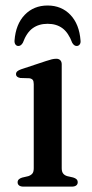

<svg xmlns="http://www.w3.org/2000/svg" viewBox="-20 -694 341 714"><path d="M209.5 -455V-68.5Q209.5 -55.5 214.8 -48.8Q220 -42 230 -39L252 -34Q260.5 -31.5 264.8 -27.2Q269 -23 269 -16Q269 -8.5 263.2 -4.2Q257.5 0 247 0H67Q57 0 51.2 -4.2Q45.5 -8.5 45.5 -16Q45.5 -22.5 49.8 -26.8Q54 -31 62 -33.5L85.5 -39Q95.5 -42.5 100.5 -48.8Q105.5 -55 105.5 -68.5V-381Q105.5 -392 101.8 -396.8Q98 -401.5 89.5 -403L55.5 -404Q47.5 -405.5 43.5 -409Q39.5 -412.5 39.5 -418Q39.5 -424.5 44.2 -428.8Q49 -433 59 -436.5L151 -467Q164.5 -471.5 173 -473.5Q181.5 -475.5 189.5 -475.5Q199 -475.5 204.2 -470Q209.5 -464.5 209.5 -455ZM157 -605.5Q124.5 -605.5 101.8 -589.2Q79 -573 65 -535Q58 -523 48.5 -523Q41.5 -523 37.5 -528.5Q33.5 -534 34 -543Q38.5 -604 72 -638.8Q105.5 -673.5 157 -673.5Q208.5 -673.5 241.8 -638.8Q275 -604 279.5 -543Q280.5 -534 276.2 -528.5Q272 -523 265 -523Q255.5 -523 248.5 -535Q234.5 -572.5 212.2 -589Q190 -605.5 157 -605.5Z"/></svg>

Font: Fraunces
Style: Regular
Weight: 400
Version: Version 1.000;[b76b70a41]